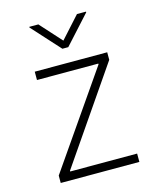

<svg xmlns="http://www.w3.org/2000/svg" viewBox="-114 -838 748 917"><g transform="rotate(-15 260.0 -379.5)"><path d="M71.4 0H460.2V-41.2H129.3V-45.1L447.4 -508.2V-545.5H89.1V-504.3H392.4V-500.4L71.4 -36.6ZM164.1 -759.2H119.3V-755.7L245 -617.2H274.1L399.9 -755.7V-759.2H355.1L259.6 -653.4Z"/></g></svg>

Font: Karasuma Gothic
Style: Thin
Weight: 200
Designer: Rasmus Andersson / Ryoko Ishizuka
Foundry: rsms
Version: Version 1.00